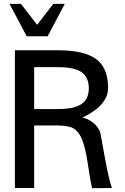

<svg xmlns="http://www.w3.org/2000/svg" viewBox="-20 -986 657 1007"><path d="M284.2 -414.1Q321.8 -414.1 349.6 -418.9Q377.4 -423.8 399.9 -435.8Q422.4 -447.8 434.1 -469.7Q445.8 -491.7 445.8 -523.9Q445.8 -549.8 437.7 -569.3Q429.7 -588.9 416 -601.1Q402.3 -613.3 381.6 -620.6Q360.8 -627.9 337.4 -630.9Q314 -633.8 284.2 -633.8H159.2V-414.1ZM566.9 0 462.9 1Q456.5 -26.4 450 -66.4Q443.4 -106.4 439 -136.5Q434.6 -166.5 426.8 -200.2Q418.9 -233.9 409.4 -256.8Q399.9 -279.8 384.3 -297.1Q368.7 -314.5 348.1 -319.8Q315.4 -328.1 277.8 -328.1H159.2V0H58.1V-722.2H287.1Q420.9 -722.2 483.9 -676.3Q546.9 -630.4 546.9 -524.9Q546.9 -433.6 412.1 -369.1Q437 -365.7 464.8 -345.2Q492.7 -324.7 505.9 -292Q506.8 -289.1 528.6 -167.2Q550.3 -45.4 566.9 0ZM319.8 -965.8 230 -795.9H120.1L29.8 -965.8H89.8L174.8 -856L259.8 -965.8Z"/></svg>

Font: Perun
Style: Regular
Weight: 400
Version: Version 1.0000